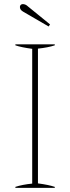

<svg xmlns="http://www.w3.org/2000/svg" viewBox="-20 -916 342 936"><path d="M93 -859Q77 -868 77 -882Q77 -888 81 -892Q85 -896 91 -896Q105 -896 117 -884L224 -797L217 -787ZM55 -5Q88 -16 137 -21V-678Q84 -685 55 -695V-700H247V-695Q214 -684 165 -679V-22Q218 -15 247 -5V0H55Z"/></svg>

Font: Trirong Thin
Style: Regular
Weight: 250
Designer: Katatrad Team
Foundry: CadsonDemak
Version: Version 1.001